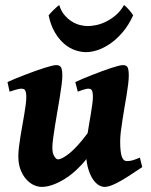

<svg xmlns="http://www.w3.org/2000/svg" viewBox="-20 -712 590 752"><path d="M537.1 -57.6Q517.6 -44.4 496.8 -30.8Q476.1 -17.1 456.5 -5.6Q437 5.9 419.7 12.9Q402.3 20 389.6 20Q378.4 20 366.9 13.2Q355.5 6.3 345.7 -7.3Q335.9 -21 328.6 -41.5Q321.3 -62 318.4 -88.9Q299.8 -65.4 278.1 -45.4Q256.3 -25.4 233.2 -11Q210 3.4 187 11.7Q164.1 20 143.1 20Q127.9 20 111.8 12.5Q95.7 4.9 82.3 -10.3Q68.8 -25.4 60.3 -47.9Q51.8 -70.3 51.8 -100.1Q51.8 -114.7 54 -134.3Q56.2 -153.8 59.8 -175.5Q63.5 -197.3 67.4 -220Q71.3 -242.7 75 -263.7Q78.6 -284.7 80.8 -302.5Q83 -320.3 83 -332Q83 -343.3 81.5 -349.9Q80.1 -356.4 77.4 -359.6Q74.7 -362.8 71 -363.8Q67.4 -364.7 63 -364.7Q58.6 -364.7 51 -363Q43.5 -361.3 36.1 -358.9Q27.3 -356.4 17.6 -353L9.3 -390.6Q22.9 -397 40.8 -404.3Q58.6 -411.6 77.6 -418.9Q96.7 -426.3 115.7 -433.1Q134.8 -439.9 151.4 -445.3Q168 -450.7 180.9 -453.9Q193.8 -457 200.2 -457Q214.4 -457 219.2 -447.8Q224.1 -438.5 224.1 -416Q224.1 -401.9 221.2 -379.2Q218.3 -356.4 213.9 -329.8Q209.5 -303.2 204.6 -274.4Q199.7 -245.6 195.3 -219Q190.9 -192.4 188 -169.7Q185.1 -147 185.1 -132.8Q185.1 -111.8 192.6 -99.9Q200.2 -87.9 207 -87.9Q222.7 -87.9 252.7 -112.1Q282.7 -136.2 323.2 -190.4Q326.2 -210 329.8 -230.5Q333.5 -251 336.4 -269.8Q339.4 -288.6 341.6 -304.7Q343.8 -320.8 343.8 -332Q343.8 -343.3 342.5 -349.9Q341.3 -356.4 338.9 -359.6Q336.4 -362.8 333.3 -363.8Q330.1 -364.7 325.7 -364.7Q321.3 -364.7 314.5 -363Q307.6 -361.3 300.8 -358.9Q293 -356.4 284.7 -353L274.9 -390.6Q288.6 -397 305.9 -404.3Q323.2 -411.6 342 -418.9Q360.8 -426.3 379.4 -433.1Q397.9 -439.9 414.1 -445.3Q430.2 -450.7 442.9 -453.9Q455.6 -457 461.9 -457Q475.6 -457 480 -447.8Q484.4 -438.5 484.4 -416Q484.4 -401.9 481.9 -381.6Q479.5 -361.3 475.6 -337.9L467.3 -289.6Q463.4 -264.6 459.5 -240.7Q455.6 -216.8 453.1 -195.6Q450.7 -174.3 450.7 -158.2Q450.7 -136.2 452.4 -121.3Q454.1 -106.4 457.5 -97.4Q460.9 -88.4 465.8 -84.7Q470.7 -81.1 476.6 -81.1Q489.3 -81.1 499.8 -84.2Q510.3 -87.4 527.8 -94.7ZM501.5 -651.9Q483.4 -612.3 459.7 -585Q436 -557.6 410.9 -540.5Q385.7 -523.4 361.6 -515.6Q337.4 -507.8 317.9 -507.8Q296.4 -507.8 273.7 -515.6Q251 -523.4 231 -540.8Q210.9 -558.1 194.8 -585.4Q178.7 -612.8 170.4 -651.9Q173.8 -656.2 179.2 -662.1Q184.6 -668 190.7 -673.8Q196.8 -679.7 202.4 -684.8Q208 -689.9 211.9 -692.4Q219.2 -668.9 232.4 -653.3Q245.6 -637.7 261.2 -627.9Q276.9 -618.2 293.2 -614Q309.6 -609.9 323.7 -609.9Q338.9 -609.9 358.2 -614Q377.4 -618.2 396.7 -627.9Q416 -637.7 434.3 -653.3Q452.6 -668.9 465.8 -692.4Q469.2 -689.9 474.4 -685.1Q479.5 -680.2 484.6 -674.3Q489.7 -668.5 494.4 -662.4Q499 -656.2 501.5 -651.9Z"/></svg>

Font: Gentium Book Basic
Style: Bold Italic
Weight: 700
Italic angle: -8°
Designer: J. Victor Gaultney and Annie Olsen
Foundry: SIL International
Version: Version 1.102; 2013; Maintenance release